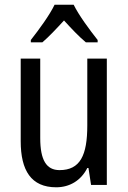

<svg xmlns="http://www.w3.org/2000/svg" viewBox="-20 -786 545 816"><path d="M293 -766H212C191 -722 147 -662 111 -616V-606H160C187 -629 220 -664 252 -699C284 -664 315 -631 345 -606H395V-616C361 -659 315 -721 293 -766ZM434 -537H351V-253C351 -126 321 -63 233 -63C177 -63 151 -106 151 -199V-537H68V-186C68 -62 112 10 219 10C275 10 324 -18 351 -72H356L367 0H434Z"/></svg>

Font: Noto Sans Lao UI Cond
Style: Regular
Weight: 400
Width: 3
Designer: Monotype Design Team
Foundry: Monotype Imaging Inc.
Version: Version 2.000